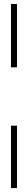

<svg xmlns="http://www.w3.org/2000/svg" viewBox="-20 -770 138 954"><path d="M34.5 -435.5V-750H64.5V-435.5ZM34.5 164.5V-145.5H64.5V164.5Z"/></svg>

Font: Imbue Thin 10pt Thin
Style: Regular
Weight: 250
Version: Version 1.102